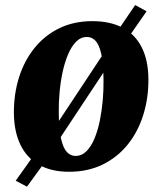

<svg xmlns="http://www.w3.org/2000/svg" viewBox="-20 -648 625 740"><path d="M84 71.5 40.5 48.5 113.5 -54 153.5 -101 416 -497.5 438 -536 501 -628.5 545 -604.5 480 -511 446 -470 183 -73 155.5 -27ZM336 -566.5Q405 -566.5 453 -541Q501 -515.5 526.2 -465.5Q551.5 -415.5 552 -343Q552.5 -270 532.2 -205.2Q512 -140.5 472.5 -91.2Q433 -42 376 -14Q319 14 246 14Q179 14 131.8 -12Q84.5 -38 59.5 -88.5Q34.5 -139 33.5 -211Q33 -285 53.2 -349.5Q73.5 -414 112.8 -462.8Q152 -511.5 208.2 -539Q264.5 -566.5 336 -566.5ZM315.5 -505.5Q291 -505.5 273 -487Q255 -468.5 242 -437.5Q229 -406.5 221 -368.8Q213 -331 209.5 -291Q206 -251 206.5 -215.5Q207 -149 215.5 -112.5Q224 -76 238.2 -61.5Q252.5 -47 270.5 -47Q295 -47 313.2 -65.2Q331.5 -83.5 344.2 -114.2Q357 -145 364.8 -183.2Q372.5 -221.5 376 -261.5Q379.5 -301.5 379 -338.5Q378.5 -405 370 -441.2Q361.5 -477.5 347.5 -491.5Q333.5 -505.5 315.5 -505.5Z"/></svg>

Font: Merriweather 24pt Black
Style: Italic
Weight: 900
Italic angle: -7.8°
Designer: Eben Sorkin
Foundry: Eben Sorkin
Version: Version 2.101